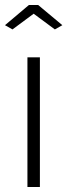

<svg xmlns="http://www.w3.org/2000/svg" viewBox="-32 -750 270 770"><path d="M78 0V-520H128V0ZM-12 -649 84 -730H121L218 -649L188 -632L103 -695L18 -632Z"/></svg>

Font: Raleway Light
Style: Regular
Weight: 300
Designer: Matt McInerney, Pablo Impallari, Rodrigo Fuenzalida
Foundry: Matt McInerney, Pablo Impallari, Rodrigo Fuenzalida
Version: Version 4.026